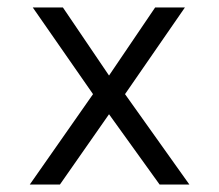

<svg xmlns="http://www.w3.org/2000/svg" viewBox="-20 -496 589 516"><path d="M60 0 230 -243 68 -476H149L273 -293L397 -476H477L316 -243L489 0H409L273 -189L141 0Z"/></svg>

Font: Biancoenero Regular
Style: Regular
Weight: 400
Designer: Riccardo Lorusso, Umberto Mischi
Foundry: Biancoenero Edizioni
Version: Version 0.000